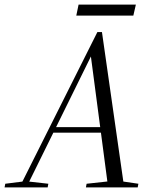

<svg xmlns="http://www.w3.org/2000/svg" viewBox="-50 -818 662 838"><path d="M-30 0 -27 -16 52 -26H72L161 -16L158 0ZM35 0 375 -678H395L492 0H422L346 -577H350L348 -574L65 0ZM176 -239V-263H424V-239ZM325 0 328 -16 438 -28H472L554 -16L551 0ZM283 -750 293 -798H543L532 -750Z"/></svg>

Font: Source Serif 4 60pt
Style: Italic
Weight: 400
Italic angle: -12°
Version: Version 4.004;hotconv 1.0.116;makeotfexe 2.5.65601